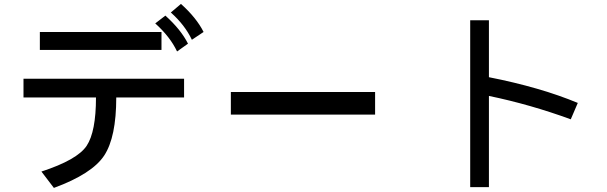

<svg xmlns="http://www.w3.org/2000/svg" viewBox="-20 -879 3040 962"><path d="M1000 -718.8 941.4 -679.7Q906.2 -753.9 835.9 -816.4L886.7 -859.4Q964.8 -789.1 1000 -718.8ZM921.9 -660.2 867.2 -621.1Q832 -695.3 757.8 -761.7L808.6 -800.8Q886.7 -730.5 921.9 -660.2ZM789.1 -628.9H179.7V-718.8H789.1ZM902.3 -390.6H562.5Q562.5 -191.4 502 -99.6Q441.4 -7.8 250 62.5L187.5 -19.5Q367.2 -78.1 414.1 -148.4Q460.9 -218.8 460.9 -390.6H97.7V-484.4H902.3Z M1859.4 -304.7H1136.7V-418H1859.4Z M2875 -363.3 2839.8 -281.2Q2636.7 -355.5 2429.7 -398.4V58.6H2335.9V-777.3H2429.7V-492.2Q2687.5 -441.4 2875 -363.3Z"/></svg>

Font: WenQuanYi Micro Hei
Style: Regular
Weight: 400
Foundry: Ascender Corporation
Version: Version 0.2.0-beta